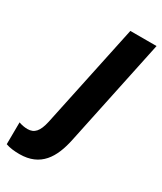

<svg xmlns="http://www.w3.org/2000/svg" viewBox="-322 -621 788 933"><g transform="rotate(30 72.0 -154.0)"><path d="M-47 240C71 240 119 161 142 50L268 -548H121L-2 33C-15 92 -36 115 -74 115C-89 115 -107 112 -123 106L-124 229C-103 237 -74 240 -47 240Z"/></g></svg>

Font: Noto Sans Display SemiCondensed Extra
Style: Italic
Weight: 800
Width: 4
Italic angle: -12°
Designer: Monotype Design Team
Foundry: Monotype Imaging Inc.
Version: Version 1.900